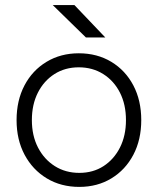

<svg xmlns="http://www.w3.org/2000/svg" viewBox="-20 -721 619 753"><path d="M291 12Q219 12 163.5 -21.5Q108 -55 76.5 -114Q45 -173 45 -250Q45 -327 76 -386Q107 -445 162.5 -478.5Q218 -512 289 -512Q361 -512 416.5 -478.5Q472 -445 503 -386Q534 -327 534 -250Q534 -173 503 -114Q472 -55 417 -21.5Q362 12 291 12ZM291 -43Q345 -43 386 -69.5Q427 -96 450.5 -142.5Q474 -189 474 -250Q474 -311 450.5 -357.5Q427 -404 385 -430.5Q343 -457 289 -457Q235 -457 193.5 -430.5Q152 -404 128.5 -357.5Q105 -311 105 -250Q105 -189 129 -142.5Q153 -96 195 -69.5Q237 -43 291 -43ZM317 -574 187 -701H272L393 -574Z"/></svg>

Font: Figtree Light Light
Style: Regular
Weight: 300
Version: Version 2.001;gftools[0.9.30]